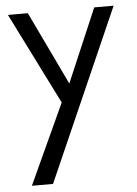

<svg xmlns="http://www.w3.org/2000/svg" viewBox="-51 -480 547 769"><g transform="rotate(-5 222.5 -95.0)"><path d="M46 250 194 -72 10 -440H90L231 -145L357 -440H435L131 250Z"/></g></svg>

Font: Teachers
Style: Regular
Weight: 400
Designer: Alfredo Marco Pradil, Chank Diesel
Version: Version 1.001